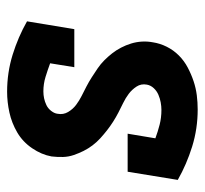

<svg xmlns="http://www.w3.org/2000/svg" viewBox="-38 -530 576 540"><g transform="rotate(-90 250.0 -260.0)"><path d="M212 8Q158 8 108 -7.5Q58 -23 14 -48L37 -189H144L131 -111Q150 -104 169.5 -99Q189 -94 211 -94Q221 -94 232 -96Q243 -98 253.5 -102.5Q264 -107 272 -115.5Q280 -124 282 -135Q285 -151 276.5 -164Q268 -177 256 -186Q244 -195 230.5 -201.5Q217 -208 203.5 -215Q190 -222 177.5 -230Q165 -238 153.5 -247Q142 -256 131 -266Q120 -276 111 -288Q102 -300 95.5 -313Q89 -326 84 -340.5Q79 -355 78.5 -370.5Q78 -386 80 -403Q85 -431 103 -457.5Q121 -484 147.5 -499.5Q174 -515 203.5 -521.5Q233 -528 262 -528Q316 -528 366 -512.5Q416 -497 460 -472L438 -339H331L342 -407Q323 -414 303.5 -420Q284 -426 263 -426Q253 -426 243.5 -424Q234 -422 224.5 -417.5Q215 -413 208 -404Q201 -395 200 -386Q197 -370 205 -356.5Q213 -343 225 -334Q237 -325 250 -318.5Q263 -312 276.5 -305Q290 -298 302.5 -290Q315 -282 327.5 -273.5Q340 -265 350.5 -254.5Q361 -244 370 -232.5Q379 -221 386 -207.5Q393 -194 397.5 -179.5Q402 -165 403 -149.5Q404 -134 401 -118Q398 -98 388.5 -79Q379 -60 364 -45Q349 -30 330 -20Q311 -10 291.5 -3.5Q272 3 252 5.5Q232 8 212 8Z"/></g></svg>

Font: Iosevka Curly Slab Extrabold
Style: Italic
Weight: 800
Italic angle: -9°
Monospace: yes
Designer: Belleve Invis
Foundry: Belleve Invis
Version: Version 22.1.2; ttfautohint (v1.8.4)